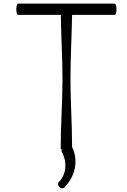

<svg xmlns="http://www.w3.org/2000/svg" viewBox="-20 -820 703 1060"><path d="M335 215C395 156 415 66 378 -8C378 -134 369 -259 369 -384C369 -502 376 -620 378 -738H613C619 -738 623 -751 623 -769C623 -786 619 -800 613 -800H80C75 -800 70 -786 70 -769C70 -751 75 -738 80 -738H316C317 -620 325 -502 325 -384C325 -256 315 -128 315 0C315 2 318 5 323 6C320 10 318 13 320 16C351 71 349 140 305 185C298 191 299 204 308 212C316 221 329 222 335 215Z"/></svg>

Font: Nupuram ExtraLight
Style: Regular
Weight: 200
Designer: Santhosh Thottingal (santhosh.thottingal@gmail.com)
Foundry: SMC
Version: Version 1.000